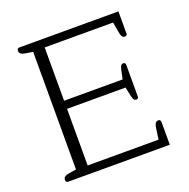

<svg xmlns="http://www.w3.org/2000/svg" viewBox="-124 -815 920 934"><g transform="rotate(-20 336.0 -347.5)"><path d="M72 0H599V-118C599 -125 595 -131 587 -131C575 -131 567 -122 564 -98L556 -42H189V-335H492L502 -287C506 -269 512 -262 521 -262C529 -262 533 -266 533 -273V-438C533 -445 529 -450 521 -450C512 -450 506 -443 502 -424L492 -377H189V-653H543L552 -602C556 -578 562 -569 574 -569C583 -569 586 -574 586 -581V-695H72C66 -695 61 -690 61 -682C61 -668 71 -661 91 -658L129 -652V-43L91 -37C71 -34 61 -27 61 -13C61 -5 66 0 72 0Z"/></g></svg>

Font: Maitree Light
Style: Regular
Weight: 300
Designer: CadsonDemak Team
Foundry: CadsonDemak
Version: Version 1.000;PS 001.000;hotconv 1.0.88;makeotf.lib2.5.64775